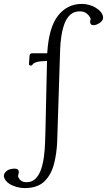

<svg xmlns="http://www.w3.org/2000/svg" viewBox="-110 -746 547 980"><path d="M182 -27Q180 35 166 89.5Q152 144 118.5 178Q85 212 23 214Q-12 215 -44.5 201.5Q-77 188 -88 163Q-95 146 -81.5 131.5Q-68 117 -43 115Q-34 114 -25.5 116Q-17 118 -15 126Q-13 133 -15 140Q-17 147 -18 152Q-16 164 -5 174Q6 184 25 184Q54 184 72 165.5Q90 147 100 117Q110 87 114.5 52Q119 17 120 -18Q121 -53 122 -80L130 -435Q108 -434 96.5 -433Q85 -432 74 -428Q59 -423 56 -416Q52 -410 44.5 -411.5Q37 -413 38 -422L41 -463Q42 -468 44.5 -471Q47 -474 54 -474H131Q139 -607 186.5 -666.5Q234 -726 307 -726Q347 -726 379.5 -706Q412 -686 416 -660Q418 -646 405.5 -634.5Q393 -623 377.5 -619Q362 -615 355 -621Q350 -626 350 -634Q350 -642 353 -649Q349 -663 334.5 -675.5Q320 -688 300 -688Q269 -689 249 -671Q229 -653 218.5 -623.5Q208 -594 203 -560Q198 -526 197 -494Z"/></svg>

Font: Diphylleia
Style: Regular
Weight: 400
Designer: Minha Hyung
Foundry: JAMO
Version: Version 1.000; ttfautohint (v1.8.4.7-5d5b);gftools[0.9.28]